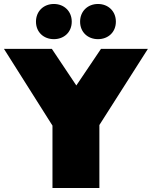

<svg xmlns="http://www.w3.org/2000/svg" viewBox="-27 -946 764 966"><path d="M237 0H473V-317L717 -700H481L357 -516L234 -700H-7L237 -314ZM466 -749C517 -749 556 -784 556 -837C556 -890 517 -926 466 -926C415 -926 376 -890 376 -837C376 -784 415 -749 466 -749ZM244 -749C295 -749 334 -784 334 -837C334 -890 295 -926 244 -926C193 -926 154 -890 154 -837C154 -784 193 -749 244 -749Z"/></svg>

Font: Chess Sans Black
Style: Regular
Weight: 900
Designer: Wolf Bōese
Foundry: Wolf Bōese
Version: Version 7.223;Glyphs 3.3 (3306)